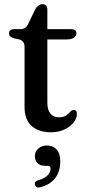

<svg xmlns="http://www.w3.org/2000/svg" viewBox="-20 -606 408 892"><path d="M68 -423 43 -428.5Q22 -435 22 -450.5Q22 -470.5 46 -470.5H73.5Q86.5 -470.5 95.5 -475.8Q104.5 -481 111 -495L143 -561.5Q157.5 -586.5 176.5 -586.5Q200 -586.5 200 -561V-470.5H310.5Q335 -470.5 335 -451.5Q335 -439 323 -430.8Q311 -422.5 284.5 -422.5H200V-128Q200 -95.5 214.2 -78.2Q228.5 -61 253.5 -61Q275.5 -61 287 -69.5Q298.5 -78 305.8 -86.5Q313 -95 322.5 -95Q338.5 -94.5 337 -74Q335.5 -43 301 -17.2Q266.5 8.5 216.5 8.5Q160 8.5 127 -20.8Q94 -50 94 -109.5V-388.5Q94 -416.5 68 -423ZM190 164.5Q166.5 164.5 154.2 151.8Q142 139 142 119.5Q142 97.5 158.2 83.8Q174.5 70 198 70Q225 70 242.5 88Q260 106 260 144Q260 189.5 237.5 220.2Q215 251 168.5 263.5Q147.5 269.5 142.5 253Q138 237 158 231.5Q188.5 222.5 201.8 207.8Q215 193 215 177Q215 164.5 201.5 164.5Z"/></svg>

Font: Fraunces 9pt S050
Style: Regular
Weight: 400
Version: Version 1.000; ttfautohint (v1.8.3)